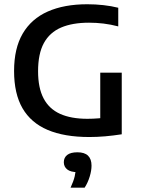

<svg xmlns="http://www.w3.org/2000/svg" viewBox="-20 -622 648 880"><path d="M389.5 6Q275 6 198.5 -26.5Q122 -59 83.2 -125.8Q44.5 -192.5 44.5 -296.5Q44.5 -400.5 84.2 -468.2Q124 -536 199 -569.2Q274 -602.5 380 -602.5Q417.5 -602.5 453.8 -598.5Q490 -594.5 522 -586.5V-501Q487.5 -510 454.5 -514Q421.5 -518 388 -518Q312 -518 260 -495.8Q208 -473.5 181.2 -424.8Q154.5 -376 154.5 -295.5Q154.5 -219 179.8 -171Q205 -123 255.2 -100.2Q305.5 -77.5 380.5 -77.5Q406.5 -77.5 433.8 -79.8Q461 -82 483 -86L439.5 -47.5V-289H538V-6.5Q499.5 -0.5 462 2.8Q424.5 6 389.5 6ZM303.5 238Q317.5 207.5 322.5 185.8Q327.5 164 327.5 142L345 167H336Q303.5 167 288 154.5Q272.5 142 272.5 121.5Q272.5 100.5 288 88.2Q303.5 76 335 76Q367.5 76 383.5 91.5Q399.5 107 399.5 137Q399.5 160 391.2 187.2Q383 214.5 368 238Z"/></svg>

Font: Encode Sans SC Condensed Thin Medium
Style: Regular
Weight: 500
Version: Version 3.002